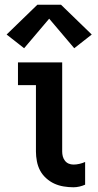

<svg xmlns="http://www.w3.org/2000/svg" viewBox="-20 -784 415 812"><path d="M291 8Q270 8 249 4.5Q228 1 209.5 -7.5Q191 -16 175 -30.5Q159 -45 149.5 -63Q140 -81 136 -102Q132 -123 132 -143V-424H56V-520H243V-143Q243 -133 245.5 -123Q248 -113 254.5 -104.5Q261 -96 270.5 -92Q280 -88 291 -88Q303 -88 316 -91Q329 -94 340 -99V-3Q329 2 316 5Q303 8 291 8ZM82 -580 8 -638 138 -764H238L368 -638L294 -580L188 -705Z"/></svg>

Font: Iosevka Julsh Curly
Style: Bold
Weight: 700
Designer: Belleve Invis
Foundry: Belleve Invis
Version: Version 15.0.2; ttfautohint (v1.8.4)